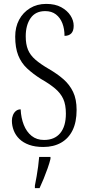

<svg xmlns="http://www.w3.org/2000/svg" viewBox="-20 -744 451 985"><path d="M202 10Q160 10 129.5 -1Q99 -12 79.5 -31Q60 -50 50.5 -74.5Q41 -99 41 -125Q41 -140 46.5 -153.5Q52 -167 62 -175Q72 -183 86 -183Q88 -139 102 -103.5Q116 -68 142 -47Q168 -26 206 -26Q260 -26 289 -61Q318 -96 318 -161Q318 -207 304.5 -236.5Q291 -266 262.5 -290Q234 -314 190 -339Q149 -365 119 -393Q89 -421 73.5 -460Q58 -499 58 -556Q58 -605 78 -642.5Q98 -680 134 -702Q170 -724 217 -724Q263 -724 294 -707Q325 -690 341.5 -664.5Q358 -639 358 -612Q358 -585 345.5 -572.5Q333 -560 311 -560Q311 -596 300 -624.5Q289 -653 267 -670Q245 -687 212 -687Q162 -687 137 -651Q112 -615 112 -558Q112 -517 123.5 -489Q135 -461 161.5 -438Q188 -415 231 -390Q274 -365 305.5 -337.5Q337 -310 355 -272.5Q373 -235 373 -180Q373 -118 352.5 -76Q332 -34 293.5 -12Q255 10 202 10ZM159 208Q164 184 168 160Q172 136 175.5 111Q179 86 181 61H239V71Q234 92 224.5 119Q215 146 204 173Q193 200 183 221H159Z"/></svg>

Font: Noto Serif Khmer ExtraCondensed Light
Style: Regular
Weight: 300
Width: 2
Designer: Danh Hong and the Monotype Design Team
Foundry: Monotype Imaging Inc.
Version: Version 2.004